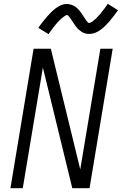

<svg xmlns="http://www.w3.org/2000/svg" viewBox="-20 -992 642 1012"><path d="M35 0 157 -735H248L403 -99L509 -735H574L452 0H361L206 -636L100 0ZM236 -812 182 -845Q194 -863 206 -878Q218 -893 228.5 -905Q239 -917 249 -927Q259 -937 272.5 -947.5Q286 -958 301.5 -964.5Q317 -971 333 -971Q338 -971 343.5 -970Q349 -969 354 -967.5Q359 -966 363.5 -964Q368 -962 372.5 -959.5Q377 -957 380.5 -954Q384 -951 388 -947.5Q392 -944 395.5 -940Q399 -936 402 -932Q405 -928 408 -924Q411 -920 413.5 -916Q416 -912 419 -907.5Q422 -903 425 -898.5Q428 -894 431 -889.5Q434 -885 436.5 -882Q439 -879 442 -875Q445 -871 450 -871Q454 -871 457.5 -873Q461 -875 464.5 -877Q468 -879 471.5 -882Q475 -885 479.5 -889Q484 -893 485.5 -894Q487 -895 489 -897.5Q491 -900 493.5 -902.5Q496 -905 499 -908Q502 -911 504.5 -914Q507 -917 510 -920.5Q513 -924 515.5 -928Q518 -932 521.5 -935.5Q525 -939 528 -943.5Q531 -948 534.5 -952.5Q538 -957 541 -961.5Q544 -966 548 -972L602 -938Q589 -920 577.5 -905Q566 -890 555.5 -878Q545 -866 535 -856Q525 -846 511 -835.5Q497 -825 481.5 -819Q466 -813 451 -813Q440 -813 430 -815.5Q420 -818 411.5 -823.5Q403 -829 395.5 -835.5Q388 -842 382 -850Q376 -858 371 -865.5Q366 -873 359.5 -882.5Q353 -892 348.5 -899Q344 -906 336 -912Q335 -912 334.5 -912.5Q334 -913 333 -913Q330 -913 326 -910.5Q322 -908 319 -906Q316 -904 312 -901Q308 -898 303.5 -894Q299 -890 298 -889Q297 -888 294.5 -885.5Q292 -883 289.5 -880.5Q287 -878 284.5 -875Q282 -872 279 -869Q276 -866 273.5 -862.5Q271 -859 268 -855.5Q265 -852 262 -848Q259 -844 255.5 -839.5Q252 -835 249 -830.5Q246 -826 242.5 -821.5Q239 -817 236 -812Z"/></svg>

Font: Iosevka SS04 Lt Ex Obl
Style: Regular
Weight: 300
Width: 7
Italic angle: -9°
Monospace: yes
Designer: Belleve Invis
Foundry: Belleve Invis
Version: Version 19.0.0; ttfautohint (v1.8.4)